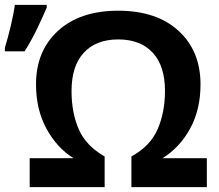

<svg xmlns="http://www.w3.org/2000/svg" viewBox="-21 -769 898 789"><path d="M465 -607Q556 -607 606.5 -552.5Q657 -498 657 -396Q657 -308 627 -238.5Q597 -169 519 -126V0H829V-119H647Q718 -163 760.5 -241Q803 -319 803 -422Q803 -560 712.5 -642.5Q622 -725 465 -725Q308 -725 217.5 -642.5Q127 -560 127 -422Q127 -320 169.5 -241Q212 -162 281 -119H101V0H409V-126Q332 -170 302.5 -238Q273 -306 273 -395Q273 -498 323.5 -552.5Q374 -607 465 -607ZM-1 -558H80Q109 -604 132 -652Q155 -700 171 -738V-749H40Q35 -711 22.5 -659.5Q10 -608 -1 -573Z"/></svg>

Font: Noto Sans UI
Style: Bold
Weight: 700
Designer: Monotype Design Team
Foundry: Monotype Imaging Inc.
Version: Version 1.901